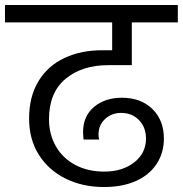

<svg xmlns="http://www.w3.org/2000/svg" viewBox="-47 -760 735 772"><path d="M150 -281Q150 -220 177.5 -172Q205 -124 255.5 -97Q306 -70 372 -70Q445 -70 492.5 -107Q540 -144 540 -203Q540 -248 512 -277Q484 -306 440 -306Q402 -306 375.5 -281.5Q349 -257 349 -218Q349 -207 352 -199H289Q287 -217 287 -229Q287 -293 331 -330Q375 -367 443 -367Q520 -367 566 -321.5Q612 -276 612 -203Q612 -145 582.5 -100.5Q553 -56 499 -32Q445 -8 371 -8Q285 -8 216.5 -42Q148 -76 109 -138Q70 -200 70 -283Q70 -372 108 -434Q146 -496 212.5 -527Q279 -558 364 -558H404V-670H-27V-740H668V-670H483V-498H388Q282 -498 216 -442.5Q150 -387 150 -281Z"/></svg>

Font: Poppins A&M
Style: Regular-A&M
Weight: 400
Designer: Ninad Kale (Devanagari), Jonny Pinhorn (Latin)
Foundry: Indian Type Foundry
Version: 4.004